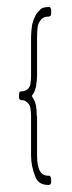

<svg xmlns="http://www.w3.org/2000/svg" viewBox="-20 -455 205 544"><path d="M123 67Q119 69 120 69H119H117Q90 69 81 48Q68 17 68 -15V-126Q68 -137 66.5 -146.5Q65 -156 61 -161Q57 -166 51.5 -169Q46 -172 40 -171Q38 -171 37 -173Q34 -174 34 -179V-186Q34 -194 36 -194Q36 -196 40 -196Q52 -196 60 -204Q65 -209 66.5 -219Q68 -229 68 -240V-350Q68 -364 71 -385Q73 -393 75 -398.5Q77 -404 81 -412Q84 -418 96 -430Q104 -435 117 -435H119H121L123 -433Q125 -430 125 -425V-418Q125 -412 123 -410Q119 -408 119 -408H117Q101 -408 94 -396Q88 -389 86.5 -376.5Q85 -364 85 -349V-240Q85 -229 82 -210Q81 -205 79 -199Q77 -193 70 -183Q77 -172 79 -166.5Q81 -161 82 -156Q83 -148 83.5 -143Q84 -138 84 -133V-129Q84 -128 84.5 -127.5Q85 -127 85 -125V-15Q85 16 93 29Q97 37 103.5 40Q110 43 117 43H119Q122 43 122 44Q125 49 125 53V61Q125 63 123 67Z"/></svg>

Font: Chathura Light
Style: Regular
Weight: 300
Designer: Appaji Ambarisha Darbha
Foundry: Aditya Fonts
Version: Version 1.001 2016